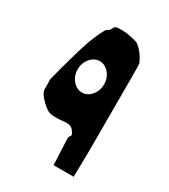

<svg xmlns="http://www.w3.org/2000/svg" viewBox="-137 -593 586 664"><g transform="rotate(30 156.0 -261.5)"><path d="M104.5 -373Q88.9 -354.5 88.9 -329.1Q88.9 -303.7 104.5 -285.2Q120.1 -266.6 141.6 -266.6Q163.1 -266.6 178.7 -285.2Q194.3 -303.7 194.3 -329.1Q194.3 -354.5 178.7 -373Q163.1 -391.6 141.6 -391.6Q120.1 -391.6 104.5 -373ZM177.7 -108.4 184.6 -120.1Q185.5 -125 176.8 -135.7Q170.9 -145.5 161.1 -147.5Q153.3 -151.4 126 -147.5Q100.6 -145.5 85 -148.4Q71.3 -151.4 51.8 -169.9Q24.4 -195.3 24.4 -212.9V-238.3Q24.4 -245.1 23.4 -250Q49.8 -352.5 69.3 -413.1Q82 -452.1 101.6 -489.3Q104.5 -496.1 115.2 -501Q118.2 -502.9 121.1 -509.8Q127 -523.4 138.7 -522.5Q157.2 -523.4 174.8 -521.5Q210 -515.6 220.7 -509.8Q249 -488.3 263.7 -452.1Q264.6 -449.2 264.6 -399.4V-123Q264.6 -78.1 262.7 0H182.6Z"/></g></svg>

Font: Urdu Khush Khati
Style: Regular
Weight: 400
Version: Version 001.500